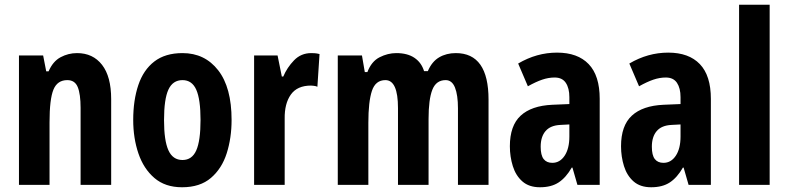

<svg xmlns="http://www.w3.org/2000/svg" viewBox="-20 -846 3328 810"><path d="M305 -622Q372 -622 410.5 -572.5Q449 -523 449 -428V-66H320V-391Q320 -449 308 -478.5Q296 -508 264 -508Q222 -508 205.5 -468Q189 -428 189 -330V-66H60V-612H162L175 -545H185Q203 -587 235.5 -604.5Q268 -622 305 -622Z M957 -340Q957 -264 936.5 -199.5Q916 -135 870 -95.5Q824 -56 748 -56Q677 -56 631.5 -95Q586 -134 564 -198.5Q542 -263 542 -340Q542 -423 563.5 -487Q585 -551 631 -586.5Q677 -622 750 -622Q844 -622 900.5 -549.5Q957 -477 957 -340ZM672 -339Q672 -253 690.5 -212Q709 -171 750 -171Q790 -171 808 -211.5Q826 -252 826 -340Q826 -427 808 -467.5Q790 -508 750 -508Q709 -508 690.5 -468Q672 -428 672 -339Z M1293 -622Q1299 -622 1307.5 -621.5Q1316 -621 1328 -618L1319 -480Q1313 -483 1303.5 -484Q1294 -485 1292 -485Q1234 -485 1207 -447Q1180 -409 1181 -345V-66H1052V-612H1151L1169 -523H1175Q1191 -561 1220.5 -591.5Q1250 -622 1293 -622Z M1903 -622Q2041 -622 2041 -426V-66H1912V-389Q1912 -445 1899.5 -476.5Q1887 -508 1860 -508Q1820 -508 1804 -467.5Q1788 -427 1788 -344V-66H1659V-390Q1659 -508 1606 -508Q1564 -508 1549 -462.5Q1534 -417 1534 -328V-66H1405V-612H1507L1519 -542H1530Q1547 -587 1581.5 -604.5Q1616 -622 1652 -622Q1699 -622 1728.5 -602Q1758 -582 1769 -546H1785Q1802 -586 1832.5 -604Q1863 -622 1903 -622Z M2330 -624Q2417 -624 2463.5 -575.5Q2510 -527 2510 -429V-66H2416L2395 -139H2392Q2368 -97 2337 -76.5Q2306 -56 2258 -56Q2212 -56 2184 -80.5Q2156 -105 2143.5 -145Q2131 -185 2131 -229Q2131 -316 2176.5 -358Q2222 -400 2310 -404L2382 -407V-436Q2382 -474 2367 -496.5Q2352 -519 2320 -519Q2294 -519 2267.5 -510Q2241 -501 2207 -482L2166 -578Q2244 -624 2330 -624ZM2344 -319Q2302 -317 2281.5 -293Q2261 -269 2261 -227Q2261 -191 2273.5 -175Q2286 -159 2310 -159Q2342 -159 2362 -189Q2382 -219 2382 -270V-321Z M2799 -624Q2886 -624 2932.5 -575.5Q2979 -527 2979 -429V-66H2885L2864 -139H2861Q2837 -97 2806 -76.5Q2775 -56 2727 -56Q2681 -56 2653 -80.5Q2625 -105 2612.5 -145Q2600 -185 2600 -229Q2600 -316 2645.5 -358Q2691 -400 2779 -404L2851 -407V-436Q2851 -474 2836 -496.5Q2821 -519 2789 -519Q2763 -519 2736.5 -510Q2710 -501 2676 -482L2635 -578Q2713 -624 2799 -624ZM2813 -319Q2771 -317 2750.5 -293Q2730 -269 2730 -227Q2730 -191 2742.5 -175Q2755 -159 2779 -159Q2811 -159 2831 -189Q2851 -219 2851 -270V-321Z M3227 -66H3098V-826H3227Z"/></svg>

Font: Noto Sans Malayalam UI ExtraCondensed
Style: Bold
Weight: 700
Width: 2
Designer: Jelle Bosma - Monotype Design Team
Foundry: Monotype Imaging Inc.
Version: Version 2.104; ttfautohint (v1.8.4.7-5d5b)